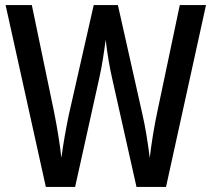

<svg xmlns="http://www.w3.org/2000/svg" viewBox="-20 -734 831 754"><path d="M789 -714H686L598 -296C586 -241 575 -173 568 -114C561 -172 551 -234 540 -282L443 -714H348L250 -282C240 -234 228 -168 221 -114C216 -162 205 -232 192 -296L105 -714H2L160 0H275L370 -428C381 -475 390 -540 395 -578C401 -524 412 -462 420 -428L516 0H632Z"/></svg>

Font: Noto Sans Sinhala Condensed Medium
Style: Regular
Weight: 500
Width: 3
Designer: Jelle Bosma - Monotype Design Team
Foundry: Monotype Imaging Inc.
Version: Version 2.006